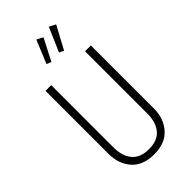

<svg xmlns="http://www.w3.org/2000/svg" viewBox="-283 -1007 1095 1095"><g transform="rotate(-45 264.5 -459.0)"><path d="M448 -176Q448 -95 401 -42Q354 11 265 11Q175 11 128.5 -41.5Q82 -94 82 -176V-684H128V-180Q128 -111 162 -71Q196 -31 265 -31Q334 -31 367.5 -71.5Q401 -112 401 -180V-684H448ZM354 -929 393 -909 319 -771 291 -784ZM252 -928 290 -908 222 -776 194 -788Z"/></g></svg>

Font: Fira Sans Extra Condensed ExtraLight
Style: Regular
Weight: 275
Width: 1
Designer: Carrois Corporate & Edenspiekermann AG
Foundry: Carrois Corporate GbR & Edenspiekermann AG
Version: Version 4.203